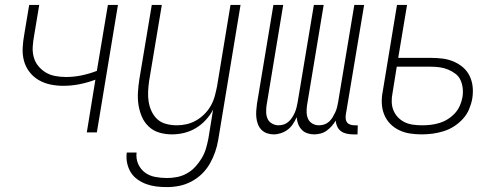

<svg xmlns="http://www.w3.org/2000/svg" viewBox="-20 -540 2040 783"><path d="M334 0 369 -215Q337 -203 304 -196.5Q271 -190 238 -190Q211 -190 185 -195.5Q159 -201 137 -214Q115 -227 99.5 -247.5Q84 -268 77.5 -293Q71 -318 72.5 -345.5Q74 -373 79 -400L99 -520H140L119 -394Q115 -372 113.5 -350Q112 -328 117.5 -307.5Q123 -287 136 -271Q149 -255 166.5 -244.5Q184 -234 205.5 -230Q227 -226 249 -226Q281 -226 312.5 -232.5Q344 -239 375 -251L420 -520H461L375 0Z M661 223Q639 223 618 220.5Q597 218 577.5 211Q558 204 541 192Q524 180 513.5 163Q503 146 498.5 125Q494 104 497 82H537Q534 107 543.5 128.5Q553 150 571 163.5Q589 177 613 181.5Q637 186 661 186Q681 186 702 182Q723 178 742.5 167Q762 156 777 139.5Q792 123 803 104.5Q814 86 820 65.5Q826 45 830 24L849 -93Q837 -70 819 -50.5Q801 -31 778.5 -17.5Q756 -4 731 2Q706 8 681 8Q655 8 630.5 1Q606 -6 587.5 -23Q569 -40 559 -63Q549 -86 545 -111Q541 -136 542.5 -162.5Q544 -189 548 -215L599 -520H640L588 -209Q585 -188 584 -166Q583 -144 586.5 -123.5Q590 -103 599 -84.5Q608 -66 622.5 -53Q637 -40 658 -34.5Q679 -29 701 -29Q721 -29 741 -33.5Q761 -38 779.5 -48.5Q798 -59 813.5 -74.5Q829 -90 839.5 -108.5Q850 -127 855.5 -147Q861 -167 865 -187L920 -520H961L870 30Q866 55 857.5 79.5Q849 104 836 127Q823 150 803.5 169Q784 188 760 200.5Q736 213 711 218Q686 223 661 223Z M1096 8Q1082 8 1069 3.5Q1056 -1 1046.5 -10.5Q1037 -20 1032 -33Q1027 -46 1025.5 -60Q1024 -74 1025 -88.5Q1026 -103 1028 -117L1095 -520H1135L1067 -110Q1065 -96 1065.5 -81.5Q1066 -67 1071.5 -55Q1077 -43 1089.5 -36Q1102 -29 1116 -29Q1127 -29 1137.5 -32.5Q1148 -36 1156.5 -43.5Q1165 -51 1171.5 -61Q1178 -71 1182.5 -81.5Q1187 -92 1189.5 -102.5Q1192 -113 1194 -124L1260 -520H1300L1232 -110Q1230 -96 1230.5 -81.5Q1231 -67 1236.5 -55Q1242 -43 1254 -36Q1266 -29 1281 -29Q1292 -29 1302.5 -32.5Q1313 -36 1321.5 -43.5Q1330 -51 1336 -61Q1342 -71 1347 -81.5Q1352 -92 1354.5 -102.5Q1357 -113 1359 -124L1425 -520H1465L1390 -71Q1389 -62 1390 -54Q1391 -46 1396 -40Q1401 -34 1409.5 -31.5Q1418 -29 1426 -29H1439L1438 8H1419Q1406 8 1393 5Q1380 2 1370.5 -5Q1361 -12 1355.5 -23.5Q1350 -35 1349 -48Q1342 -36 1332.5 -25.5Q1323 -15 1312 -7Q1301 1 1287.5 4.5Q1274 8 1261 8Q1247 8 1233.5 3.5Q1220 -1 1210.5 -11Q1201 -21 1196 -34Q1191 -47 1190 -62Q1183 -47 1174.5 -34Q1166 -21 1153.5 -11.5Q1141 -2 1126 3Q1111 8 1097 8Z M1700 8Q1676 8 1652.5 4.5Q1629 1 1608 -9Q1587 -19 1571 -35.5Q1555 -52 1546.5 -73.5Q1538 -95 1537 -119Q1536 -143 1541 -168L1599 -520H1640L1604 -304H1737Q1762 -304 1785.5 -301Q1809 -298 1830 -289Q1851 -280 1868 -265.5Q1885 -251 1895 -230.5Q1905 -210 1907.5 -186.5Q1910 -163 1906 -138Q1902 -116 1893 -94.5Q1884 -73 1868 -55.5Q1852 -38 1832 -25Q1812 -12 1789.5 -5Q1767 2 1744.5 5Q1722 8 1700 8ZM1702 -29Q1719 -29 1736.5 -31Q1754 -33 1772 -38.5Q1790 -44 1806 -54Q1822 -64 1835 -78Q1848 -92 1855.5 -109.5Q1863 -127 1866 -144Q1869 -162 1867 -180Q1865 -198 1858 -213.5Q1851 -229 1837 -239.5Q1823 -250 1807 -256.5Q1791 -263 1773.5 -265.5Q1756 -268 1737 -268H1598L1581 -162Q1577 -143 1577.5 -124.5Q1578 -106 1584.5 -90Q1591 -74 1603 -61.5Q1615 -49 1630.5 -41.5Q1646 -34 1664.5 -31.5Q1683 -29 1702 -29Z"/></svg>

Font: Iosevka Curly Extralight
Style: Italic
Weight: 200
Italic angle: -9°
Monospace: yes
Designer: Belleve Invis
Foundry: Belleve Invis
Version: Version 22.1.2; ttfautohint (v1.8.4)